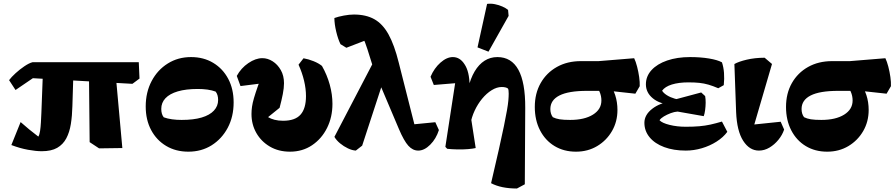

<svg xmlns="http://www.w3.org/2000/svg" viewBox="-20 -815 4935 1057"><path d="M65.5 -319.5 30 -373.8Q43 -391.2 65.8 -412Q88.5 -432.8 114.1 -450.1Q139.8 -467.5 159 -472.5H744L748 -382.5L709 -353.5L161 -384.5ZM209.8 17.5Q178 17.5 134.4 9.6Q90.8 1.8 42.5 -16.5L93.5 -143Q116.5 -122.5 141.2 -102.2Q166 -82 191 -63Q197.5 -73 200.6 -94Q203.8 -115 205.2 -141.2Q206.8 -167.5 207.8 -193.5L217.5 -450L385.2 -448L378.5 -230.5Q377.2 -177.2 370 -132.1Q362.8 -87 345 -53.4Q327.2 -19.8 294.8 -1.1Q262.2 17.5 209.8 17.5ZM525.5 1.8 473.5 -32.5 469.5 -439 613.5 -442 653.5 0Z M1017 20Q947.8 20 894.8 -11.6Q841.8 -43.2 812 -99.2Q782.2 -155.2 782.2 -228.8Q782.2 -307.2 814.8 -368.8Q847.2 -430.2 903.8 -465.5Q960.2 -500.8 1031.5 -500.8Q1101 -500.8 1153.9 -468.9Q1206.8 -437 1236.5 -380.9Q1266.2 -324.8 1266.2 -251.2Q1266.2 -172.8 1233.8 -111.6Q1201.2 -50.5 1145.2 -15.2Q1089.2 20 1017 20ZM979.5 -154.8Q1045.8 -154.8 1090.1 -168Q1134.5 -181.2 1157.6 -206.1Q1180.8 -231 1180.8 -264.5Q1180.8 -293.8 1167 -310.8Q1147.2 -318.2 1121.9 -321.8Q1096.5 -325.2 1069 -325.2Q1003.8 -325.2 958.9 -312Q914 -298.8 890.9 -274.2Q867.8 -249.8 867.8 -215.5Q867.8 -186.2 881.5 -169.2Q901.5 -161.8 926.9 -158.2Q952.2 -154.8 979.5 -154.8Z M1576.5 20Q1513.5 20 1465.8 -8Q1418 -36 1391.2 -83Q1364.5 -130 1364.5 -187.2Q1364.5 -207.2 1367.4 -227.4Q1370.2 -247.5 1378.1 -274.8Q1386 -302 1400 -341.9Q1414 -381.8 1436.2 -441L1437.2 -358L1304 -341.2L1283.5 -397Q1307.2 -440.5 1347.2 -467.6Q1387.2 -494.8 1424.2 -494.8Q1453.8 -494.8 1481 -477.5Q1508.2 -460.2 1525.9 -429.2Q1543.5 -398.2 1543.5 -357Q1543.5 -331 1536.9 -296.9Q1530.2 -262.8 1519.2 -221.5L1455.8 -170.2Q1470.8 -161 1491.5 -155.6Q1512.2 -150.2 1538.8 -150.2Q1604.5 -150.2 1634.5 -183.9Q1664.5 -217.5 1664.5 -286Q1664.5 -326.2 1654 -370.5Q1643.5 -414.8 1623.5 -459L1651 -494.2Q1678.2 -489.5 1706.4 -478.1Q1734.5 -466.8 1752.5 -452Q1780.8 -402.2 1795.5 -348.5Q1810.2 -294.8 1810.2 -243.2Q1810.2 -170.2 1780.5 -110.6Q1750.8 -51 1698 -15.5Q1645.2 20 1576.5 20Z M2282.5 14Q2252.2 14 2228.1 -12.6Q2204 -39.2 2176.5 -103.8L2049.5 -403.5Q2037.2 -432.2 2026.1 -469.6Q2015 -507 2002.8 -543.8Q1996 -565.5 1989.4 -582.1Q1982.8 -598.8 1975.5 -613Q1968.2 -627.2 1959 -641.5L2008.5 -599L1886.8 -552L1854.5 -571.8Q1840.8 -599.5 1830.9 -641.1Q1821 -682.8 1820.8 -715.8Q1843 -723.8 1873.4 -729.4Q1903.8 -735 1928.5 -735Q1995 -735 2040.9 -709.2Q2086.8 -683.5 2118.9 -625.6Q2151 -567.8 2175.2 -470.2L2271.2 -91.5L2222.8 -127.2L2376.5 -142.2L2396.2 -99Q2381 -51 2348.5 -18.5Q2316 14 2282.5 14ZM1938.8 14Q1918.5 12.8 1895.4 1.8Q1872.2 -9.2 1852.1 -25.9Q1832 -42.5 1821 -61.5L2044 -489L2098 -393L1973.8 -13.2Z M2825.8 222.8Q2739 222.8 2683.5 193.5Q2709.2 84 2726.5 7Q2743.8 -70 2754.5 -122.2Q2765.2 -174.5 2771 -207.8Q2776.8 -241 2778.6 -262.2Q2780.5 -283.5 2780.5 -300Q2780.5 -321 2776.5 -327.5Q2770.8 -332 2761.9 -334Q2753 -336 2742.2 -336Q2715 -336 2686.8 -318.5Q2658.5 -301 2634.2 -271.6Q2610 -242.2 2593 -205.8Q2576 -169.2 2570 -131.8L2547.5 -196.2L2556.8 -327.2Q2570.2 -383.5 2593.2 -422.1Q2616.2 -460.8 2647.8 -480.8Q2679.2 -500.8 2718.2 -500.8Q2873 -500.8 2871.5 -220.8L2869.2 199.5ZM2442 4.2 2431.8 -6.5 2495.5 -421 2542 -361.5 2368.2 -347.2 2350.2 -392.5Q2370.5 -440 2405 -470.4Q2439.5 -500.8 2473 -500.8Q2512 -500.8 2537.2 -461.5Q2550.8 -441.5 2557.8 -412Q2564.8 -382.5 2565.5 -342.2L2568.5 -195.8L2598.8 0Q2583 3.8 2556 6Q2529 8.2 2498.2 7.6Q2467.5 7 2442 4.2ZM2669.2 -530.5 2608.8 -554.2 2661.5 -793.5Q2682 -796.5 2704.4 -792Q2726.8 -787.5 2746.1 -778.9Q2765.5 -770.2 2777 -760.5L2780 -727.5Z M3150.8 20Q3084 20 3032.9 -10.9Q2981.8 -41.8 2953 -97.6Q2924.2 -153.5 2924.2 -226.2Q2924.2 -300.8 2956.4 -357.5Q2988.5 -414.2 3045.8 -446.4Q3103 -478.5 3178 -478.5H3275.5L3471.2 -494.5Q3480 -476.5 3487.4 -448Q3494.8 -419.5 3498.8 -390.8Q3502.8 -362 3501.8 -340.5L3477.8 -299.2L3335 -314.8H3210.8Q3110 -314.8 3059.9 -289.4Q3009.8 -264 3009.8 -214.8Q3009.8 -201.8 3013.1 -190.4Q3016.5 -179 3023.5 -169.8Q3039.2 -161.8 3061.2 -158.2Q3083.2 -154.8 3118.8 -154.8Q3197.5 -154.8 3244.1 -183.8Q3290.8 -212.8 3290.8 -261.8Q3290.8 -287 3280.8 -309.8Q3270.8 -332.5 3252.8 -347.8L3329.2 -364Q3354.2 -329.5 3366.8 -291.1Q3379.2 -252.8 3379.2 -209.5Q3379.2 -145.5 3349.2 -93.6Q3319.2 -41.8 3267.8 -10.9Q3216.2 20 3150.8 20Z M3755.5 14Q3688.2 14 3636.8 -5.1Q3585.2 -24.2 3556.4 -59Q3527.5 -93.8 3527.5 -139Q3527.5 -182.5 3570.4 -215.9Q3613.2 -249.2 3679 -257.8L3690.2 -265.8L3840.2 -306L3862 -286Q3865 -270 3864.8 -249.2Q3864.5 -228.5 3861.8 -208.4Q3859 -188.2 3854.2 -175.5L3710.2 -200.8Q3692.2 -199.5 3672 -191.9Q3651.8 -184.2 3634.9 -174.2Q3618 -164.2 3610.8 -153Q3624.8 -137.8 3666 -127.5Q3707.2 -117.2 3755.5 -117.2Q3798.2 -117.2 3830 -120Q3861.8 -122.8 3891.2 -129.2Q3920.8 -135.8 3954.5 -145.8L3984 -89.2Q3961.8 -59 3924.9 -35.5Q3888 -12 3844 1Q3800 14 3755.5 14ZM3742.2 -228 3675.2 -238.8Q3613 -242 3574.4 -273.4Q3535.8 -304.8 3535.8 -351Q3535.8 -395.2 3566.8 -429.1Q3597.8 -463 3652.8 -481.9Q3707.8 -500.8 3779.2 -500.8Q3836.2 -500.8 3883.2 -493Q3930.2 -485.2 3954.5 -471.8Q3963.2 -446.2 3965.8 -413.8Q3968.2 -381.2 3964.5 -346.2L3934.2 -329.2Q3905 -341.8 3880.5 -348.9Q3856 -356 3830.1 -358.8Q3804.2 -361.5 3770 -361.5Q3716.5 -361.5 3678.8 -349.8Q3641 -338 3625 -315.8Q3632.5 -302.8 3651.2 -290.9Q3670 -279 3695.5 -271.6Q3721 -264.2 3745.5 -263.5Z M4158 14Q4106 14 4071.4 -39.9Q4036.8 -93.8 4032.5 -197.8L4023 -462.5Q4046 -475.8 4090.5 -486.4Q4135 -497 4189.5 -497.2L4230 -462.8L4123 -96.8L4082.2 -124.5L4277.8 -144.8L4296.8 -101.8Q4287 -72 4265.4 -45.5Q4243.8 -19 4216 -2.5Q4188.2 14 4158 14Z M4533.8 20Q4467 20 4415.9 -10.9Q4364.8 -41.8 4336 -97.6Q4307.2 -153.5 4307.2 -226.2Q4307.2 -300.8 4339.4 -357.5Q4371.5 -414.2 4428.8 -446.4Q4486 -478.5 4561 -478.5H4658.5L4854.2 -494.5Q4863 -476.5 4870.4 -448Q4877.8 -419.5 4881.8 -390.8Q4885.8 -362 4884.8 -340.5L4860.8 -299.2L4718 -314.8H4593.8Q4493 -314.8 4442.9 -289.4Q4392.8 -264 4392.8 -214.8Q4392.8 -201.8 4396.1 -190.4Q4399.5 -179 4406.5 -169.8Q4422.2 -161.8 4444.2 -158.2Q4466.2 -154.8 4501.8 -154.8Q4580.5 -154.8 4627.1 -183.8Q4673.8 -212.8 4673.8 -261.8Q4673.8 -287 4663.8 -309.8Q4653.8 -332.5 4635.8 -347.8L4712.2 -364Q4737.2 -329.5 4749.8 -291.1Q4762.2 -252.8 4762.2 -209.5Q4762.2 -145.5 4732.2 -93.6Q4702.2 -41.8 4650.8 -10.9Q4599.2 20 4533.8 20Z"/></svg>

Font: Eczar
Style: Regular
Weight: 400
Designer: Vaibhav Singh
Foundry: Rosetta Type Foundry
Version: Version 2.000